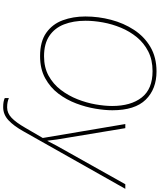

<svg xmlns="http://www.w3.org/2000/svg" viewBox="82 -847 1008 1212"><g transform="rotate(90 586.0 -241.0)"><path d="M334 10Q242 10 187 -29Q132 -68 108 -133Q84 -198 84 -276Q84 -358 105 -438Q126 -518 168.5 -583Q211 -648 276.5 -686.5Q342 -725 431 -725Q542 -725 609 -657Q676 -589 676 -446Q676 -399 666 -339Q656 -279 633 -218Q610 -157 571 -105.5Q532 -54 473.5 -22Q415 10 334 10ZM335 -15Q406 -15 458.5 -44Q511 -73 547.5 -121Q584 -169 606.5 -226Q629 -283 639 -340.5Q649 -398 649 -445Q649 -563 595.5 -631.5Q542 -700 429 -700Q358 -700 305 -673Q252 -646 215 -601Q178 -556 155 -500.5Q132 -445 121.5 -387Q111 -329 111 -277Q111 -200 134 -141Q157 -82 206.5 -48.5Q256 -15 335 -15ZM656 243Q620 243 599 233V207Q611 212 624.5 215Q638 218 658 218Q694 218 723.5 190Q753 162 787 103L851 -7L763 -528H789L848 -172Q856 -126 861 -93Q866 -60 868 -37H870Q881 -59 898.5 -92Q916 -125 941 -168L1143 -528H1172L809 115Q775 176 739 209.5Q703 243 656 243Z"/></g></svg>

Font: Noto Sans Thin
Style: Italic
Weight: 100
Italic angle: -12°
Designer: Monotype Design Team
Foundry: Monotype Imaging Inc.
Version: Version 2.013; ttfautohint (v1.8.4.7-5d5b)